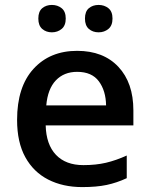

<svg xmlns="http://www.w3.org/2000/svg" viewBox="-20 -760 616 790"><path d="M297.4 -550.8Q405.3 -550.8 467 -485.1Q528.8 -419.4 528.8 -305.7V-244.1H168Q169.9 -165.5 210.2 -123Q250.5 -80.6 323.2 -80.6Q374.5 -80.6 416 -90.3Q457.5 -100.1 501.5 -120.1V-26.9Q460.4 -7.8 418.7 1Q377 9.8 318.4 9.8Q238.8 9.8 178.2 -21.2Q117.7 -52.2 84 -113.5Q50.3 -174.8 50.3 -266.6Q50.3 -402.8 117.9 -476.8Q185.5 -550.8 297.4 -550.8ZM297.4 -464.4Q243.2 -464.4 209.7 -429.2Q176.3 -394 170.4 -326.2H416.5Q415.5 -386.7 386.7 -425.5Q357.9 -464.4 297.4 -464.4ZM137.7 -683.6Q137.7 -712.9 153.8 -726.3Q169.9 -739.7 193.4 -739.7Q216.8 -739.7 233.6 -726.3Q250.5 -712.9 250.5 -683.6Q250.5 -654.8 233.6 -640.9Q216.8 -627 193.4 -627Q169.9 -627 153.8 -640.9Q137.7 -654.8 137.7 -683.6ZM329.6 -683.6Q329.6 -712.9 345.7 -726.3Q361.8 -739.7 385.7 -739.7Q409.2 -739.7 426 -726.3Q442.9 -712.9 442.9 -683.6Q442.9 -654.8 426 -640.9Q409.2 -627 385.7 -627Q361.8 -627 345.7 -640.9Q329.6 -654.8 329.6 -683.6Z"/></svg>

Font: Open Sans SemiBold
Style: Regular
Weight: 600
Designer: Monotype Design Team
Foundry: Monotype Imaging Inc.
Version: Version 3.003; ttfautohint (v1.8.4)